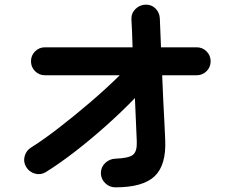

<svg xmlns="http://www.w3.org/2000/svg" viewBox="-20 -784 1040 824"><path d="M475 20Q450 20 431.5 2Q413 -16 413 -41Q413 -67 431.5 -84.5Q450 -102 475 -103Q532 -105 550.5 -119.5Q569 -134 567 -178Q566 -210 563.5 -259Q561 -308 559 -363Q503 -305 437 -246Q371 -187 304 -135Q237 -83 176 -45Q154 -32 129.5 -39Q105 -46 92 -68Q79 -90 86 -114.5Q93 -139 115 -152Q166 -184 231.5 -234.5Q297 -285 366 -344Q435 -403 494 -461H173Q148 -461 130.5 -478.5Q113 -496 113 -521Q113 -546 130.5 -563.5Q148 -581 173 -581H549Q548 -622 546.5 -653Q545 -684 544 -701Q543 -727 561 -745Q579 -763 604 -764Q630 -765 647.5 -747.5Q665 -730 666 -704Q667 -685 668 -653Q669 -621 671 -581H824Q849 -581 866.5 -563.5Q884 -546 884 -521Q884 -496 866.5 -478.5Q849 -461 824 -461H676Q678 -409 680.5 -357Q683 -305 685.5 -260Q688 -215 689 -184Q694 -76 644 -28Q594 20 475 20Z"/></svg>

Font: Zen Maru Gothic
Style: Bold
Weight: 700
Designer: Yoshimichi Ohira
Foundry: Positype
Version: Version 1.001